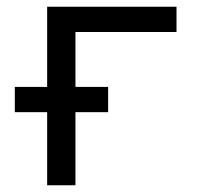

<svg xmlns="http://www.w3.org/2000/svg" viewBox="-20 -550 616 570"><path d="M120 0H204V-217H301V-292H204V-455H504V-530H120V-292H24V-217H120Z"/></svg>

Font: Iosevka SS01 Extended
Style: Regular
Weight: 400
Width: 7
Monospace: yes
Designer: Belleve Invis
Foundry: Belleve Invis
Version: Version 3.4.7; ttfautohint (v1.8.3)